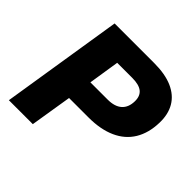

<svg xmlns="http://www.w3.org/2000/svg" viewBox="-175 -877 1049 1049"><g transform="rotate(45 349.0 -352.5)"><path d="M29 0 141 -705H447Q532 -705 588.5 -680Q645 -655 672.5 -608Q700 -561 698 -495Q696 -414 661.5 -357Q627 -300 561.5 -270.5Q496 -241 404 -241H253L214 0ZM275 -384H408Q462 -384 490.5 -409Q519 -434 520 -482Q521 -523 496.5 -543Q472 -563 419 -563H303Z"/></g></svg>

Font: Nunito Sans 11pt Black
Style: Italic
Weight: 900
Italic angle: -9°
Version: Version 3.101;gftools[0.9.27]